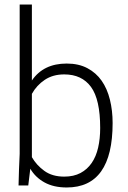

<svg xmlns="http://www.w3.org/2000/svg" viewBox="-20 -820 568 849"><path d="M275 9Q217 9 176.5 -13.5Q136 -36 114 -74L105 0H62Q63 -35 64 -70Q65 -105 67 -140V-800H121V-464Q172 -539 275 -539Q328 -539 366.5 -518.5Q405 -498 429.5 -463Q454 -428 466 -379.5Q478 -331 478 -276Q478 9 275 9ZM264 -39Q306 -39 336 -55Q366 -71 385.5 -99.5Q405 -128 414 -167.5Q423 -207 423 -254Q423 -380 382.5 -435.5Q342 -491 264 -491Q214 -491 178 -467Q142 -443 121 -405V-125Q141 -90 176 -64.5Q211 -39 264 -39Z"/></svg>

Font: Tanohe Sans Light
Style: Regular
Weight: 300
Designer: Village Type and Design LLC & Cristiano Sobral
Foundry: Cooper Hewitt Smithsonian Design Museum
Version: Version 1.00;September 29, 2021;FontCreator 13.0.0.2655 64-b